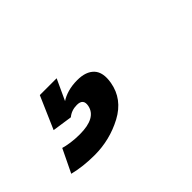

<svg xmlns="http://www.w3.org/2000/svg" viewBox="-82 -98 339 339"><g transform="rotate(-45 88.0 72.0)"><path d="M12.5 143.5Q-16 143.5 -40 137.5L-19 94Q-12.5 96 -2.2 97.5Q8 99 20 99Q61 99 66 74Q69 58.5 53 58.5Q39.5 58.5 30 66.5L-7.5 61L19 0H61L43 39Q50.5 34 61 31Q71.5 28 84.5 28Q106 28 116.5 39.2Q127 50.5 123 73.5Q117 108 83.8 125.8Q50.5 143.5 12.5 143.5Z"/></g></svg>

Font: Anybody Condensed Medium
Style: Italic
Weight: 500
Width: 3
Italic angle: -10°
Designer: Tyler Finck
Foundry: Etcetera Type Company
Version: Version 1.010; ttfautohint (v1.8.3) -l 8 -r 50 -G 200 -x 14 